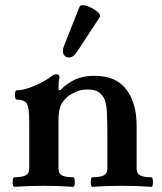

<svg xmlns="http://www.w3.org/2000/svg" viewBox="-20 -718 626 742"><path d="M36 4Q31 4 29.5 -5Q28 -14 29.5 -23.5Q31 -33 36 -33Q64 -33 78.5 -40Q93 -47 93 -66V-250Q93 -304 83 -318.5Q73 -333 45 -333Q40 -333 38.5 -342Q37 -351 38.5 -360Q40 -369 45 -369Q64 -369 88.5 -377Q113 -385 136.5 -397Q160 -409 176 -421Q183 -427 188 -429Q193 -431 198 -431Q210 -431 210 -418Q207 -406 206.5 -396Q206 -386 206 -372L212 -369Q243 -399 273.5 -412Q304 -425 344 -425Q395 -425 428.5 -406.5Q462 -388 483 -349Q496 -323 502 -295Q508 -267 508 -228V-66Q508 -47 522 -40Q536 -33 564 -33Q569 -33 570.5 -23.5Q572 -14 570.5 -5Q569 4 564 4Q536 2 507.5 1Q479 0 451 0Q422 0 394 1Q366 2 337 4Q333 4 331.5 -5Q330 -14 331.5 -23.5Q333 -33 337 -33Q366 -33 380.5 -40Q395 -47 395 -66V-173Q395 -249 393 -286.5Q391 -324 380 -342Q368 -360 354 -366Q340 -372 319 -372Q294 -372 278 -365Q262 -358 250 -351Q229 -336 217.5 -316Q206 -296 206 -254V-66Q206 -47 220 -40Q234 -33 262 -33Q267 -33 268.5 -23.5Q270 -14 268.5 -5Q267 4 262 4Q234 2 206 1Q178 0 149 0Q121 0 92.5 1Q64 2 36 4ZM277 -517Q265 -498 250 -496Q235 -494 227 -506Q219 -518 227 -540L287 -691Q289 -698 300 -698Q312 -698 329.5 -689.5Q347 -681 359 -670Q371 -659 365 -651Z"/></svg>

Font: Junicode SmExp
Style: Bold
Weight: 700
Width: 6
Designer: Peter S. Baker
Version: Version 2.205; ttfautohint (v1.8.4)